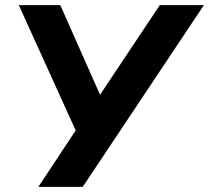

<svg xmlns="http://www.w3.org/2000/svg" viewBox="-20 -725 811 745"><path d="M129 0 287 -239 285 -194 53 -705H214L375 -342H358L600 -705H771L301 0Z"/></svg>

Font: Nunito Sans 10pt ExtraBold
Style: Italic
Weight: 800
Italic angle: -9°
Designer: Vernon Adams
Foundry: Vernon Adams
Version: Version 3.101;gftools[0.9.27]